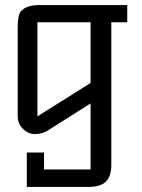

<svg xmlns="http://www.w3.org/2000/svg" viewBox="-20 -520 563 759"><path d="M420 -432V133Q420 175 399.5 197Q379 219 328 219H86V83H154V150H338V-111L167 -3Q145 10 118.5 10Q92 10 71 -10.5Q50 -31 50 -61V-412Q50 -461 63 -476Q85 -500 135 -500H483V-432ZM338 -432H128V-60L338 -192Z"/></svg>

Font: Kelly Slab
Style: Regular
Weight: 400
Designer: Denis Masharov
Foundry: Denis Masharov
Version: Version 1.001